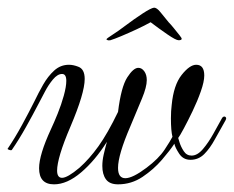

<svg xmlns="http://www.w3.org/2000/svg" viewBox="-22 -476 610 501"><path d="M119 5Q80 5 80 -37Q80 -72 111 -139Q119 -156 128.5 -179.5Q138 -203 144.5 -226.5Q151 -250 151 -265Q151 -283 140 -283Q128 -283 116 -268.5Q104 -254 94.5 -235.5Q85 -217 79 -206Q64 -177 45.5 -144Q27 -111 9 -85Q9 -85 8.5 -84.5Q8 -84 6 -84Q4 -84 0.5 -85.5Q-3 -87 -2 -88Q17 -116 35.5 -150Q54 -184 68 -212Q78 -233 90.5 -255Q103 -277 119.5 -292Q136 -307 158 -307Q169 -307 182 -302Q199 -296 199 -270Q199 -233 162 -146Q144 -104 135.5 -75.5Q127 -47 127 -31Q127 -12 140 -12Q154 -12 185 -38Q211 -61 235 -94.5Q259 -128 286 -184Q294 -249 310 -274Q326 -299 339 -299Q348 -299 354.5 -290Q361 -281 361 -267Q361 -249 348.5 -219Q336 -189 318 -146Q302 -109 294 -82Q286 -55 286 -38Q286 -11 305 -11Q324 -11 360 -38Q392 -62 407.5 -85.5Q423 -109 428 -119Q424 -135 424 -167Q424 -176 424.5 -185.5Q425 -195 426 -202Q431 -254 452 -280.5Q473 -307 490 -307Q511 -307 511 -279Q511 -263 502 -237.5Q493 -212 480.5 -186Q468 -160 457.5 -140.5Q447 -121 443 -116Q443 -116 446.5 -104.5Q450 -93 457.5 -81.5Q465 -70 478 -70Q493 -70 507.5 -87Q522 -104 535 -127.5Q548 -151 558 -169Q561 -172 563 -172Q566 -172 567.5 -169.5Q569 -167 567 -163Q552 -137 539 -113Q526 -89 511 -74Q496 -59 475 -59Q456 -59 445.5 -75Q435 -91 433 -101Q422 -84 400.5 -59Q379 -34 350 -14.5Q321 5 286 5Q264 5 254.5 -8Q245 -21 245 -43Q245 -57 248.5 -72.5Q252 -88 257 -106Q226 -57 189.5 -26Q153 5 119 5ZM266 -371Q261 -370 258 -371.5Q255 -373 256 -374Q257 -376 272.5 -386Q288 -396 301 -406Q329 -427 350.5 -441Q372 -455 380 -456Q387 -456 396 -445Q405 -434 418 -418Q424 -412 432 -402Q440 -392 446.5 -384Q453 -376 452 -374Q451 -371 444 -371Q437 -371 414.5 -386.5Q392 -402 371 -418Q355 -409 334.5 -399.5Q314 -390 295 -382Q276 -374 266 -371Z"/></svg>

Font: Mea Culpa
Style: Regular
Weight: 400
Designer: Robert E. Leuschke
Foundry: Robert E. Leuschke
Version: Version 1.010; ttfautohint (v1.8.3)